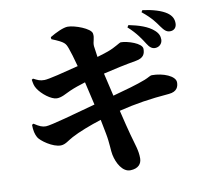

<svg xmlns="http://www.w3.org/2000/svg" viewBox="-92 -929 1185 1093"><g transform="rotate(-10 500.0 -383.0)"><path d="M699 -744C748 -700 771 -662 789 -634C803 -611 817 -601 834 -601C859 -601 877 -620 877 -643C877 -662 871 -679 851 -697C817 -728 765 -744 707 -756ZM522 -508C579 -522 654 -538 713 -548C760 -556 768 -580 768 -608C768 -641 685 -667 647 -667C639 -667 610 -644 565 -628C548 -622 529 -616 502 -608C498 -633 495 -654 493 -672C491 -699 505 -716 500 -744C495 -774 405 -807 365 -807C339 -807 295 -786 260 -765L261 -753C335 -723 338 -715 350 -683C358 -662 369 -624 382 -576C300 -555 207 -531 182 -531C156 -531 145 -537 119 -550L111 -545C115 -522 116 -511 127 -493C149 -457 202 -416 234 -416C262 -416 286 -432 317 -446C342 -457 374 -468 407 -478C415 -442 426 -395 438 -344C321 -312 173 -270 145 -270C124 -270 109 -276 77 -297L68 -292C68 -259 74 -236 84 -218C96 -196 163 -147 210 -148C237 -149 254 -167 284 -183C325 -205 394 -232 458 -252C463 -224 469 -197 474 -170C485 -115 484 -66 489 -45C499 5 530 61 575 60C621 59 641 34 641 2C641 -43 628 -74 610 -140C601 -173 590 -217 574 -284C671 -308 755 -321 866 -330C914 -334 923 -363 923 -387C923 -424 854 -452 788 -452C779 -452 767 -442 744 -433C695 -414 627 -395 553 -375ZM793 -815C849 -770 868 -739 884 -717C902 -692 914 -680 935 -680C959 -680 973 -696 973 -720C973 -744 964 -764 939 -782C909 -803 860 -818 800 -826Z"/></g></svg>

Font: Noto Serif KR Black
Style: Regular
Weight: 900
Version: Version 1.001;PS 1.001;hotconv 16.6.54;makeotf.lib2.5.65590